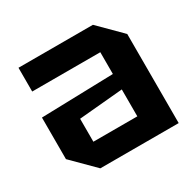

<svg xmlns="http://www.w3.org/2000/svg" viewBox="-127 -700 854 840"><g transform="rotate(-30 300.0 -280.0)"><path d="M42 -110V-320L406 -330V-440H62V-560H438L548 -450V0H152ZM184 -232V-116H406V-252Z"/></g></svg>

Font: Tektur SemiBold
Style: Regular
Weight: 600
Designer: Adam Jagosz
Foundry: Adam Jagosz
Version: Version 1.005;gftools[0.9.30]